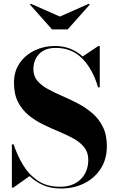

<svg xmlns="http://www.w3.org/2000/svg" viewBox="-20 -1010 640 1044"><path d="M305.5 -920 463 -989.5 468 -985 348 -850H263L143 -985L148 -989.5ZM52.5 10H44.5V-225H54Q73 -167.5 104.2 -114.8Q135.5 -62 184.8 -28.2Q234 5.5 306 5.5Q377.5 5.5 418.8 -35.2Q460 -76 460 -141Q460 -181.5 438 -209Q416 -236.5 380 -256.5Q344 -276.5 301 -294.2Q258 -312 215 -333Q172 -354 136 -383.2Q100 -412.5 78 -455.2Q56 -498 56 -560Q56 -622.5 87.2 -667.2Q118.5 -712 169.2 -736Q220 -760 278 -760Q366.5 -760 429.5 -703L515 -760H522.5V-535H513.5Q483.5 -635.5 426.5 -692.5Q369.5 -749.5 284 -749.5Q224 -749.5 192.8 -716.5Q161.5 -683.5 161.5 -633Q161.5 -596.5 183 -571Q204.5 -545.5 240.2 -526Q276 -506.5 318.5 -488Q361 -469.5 403.8 -447.2Q446.5 -425 482 -394.5Q517.5 -364 539.2 -320.5Q561 -277 561 -215Q561 -145 528 -93.2Q495 -41.5 438.2 -13.2Q381.5 15 311 15Q256 15 214.2 -3.5Q172.5 -22 141 -52.5Z"/></svg>

Font: Bodoni* 24pt
Style: Bold
Weight: 700
Version: Version 2.3